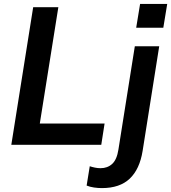

<svg xmlns="http://www.w3.org/2000/svg" viewBox="-20 -742 877 984"><path d="M38 0 150 -705H279L184 -109H516L499 0ZM502 222Q483 222 462 219Q441 216 424 209L440 110Q452 114 466.5 117Q481 120 495 120Q531 120 555 98Q579 76 587 24L671 -505H796L711 31Q696 125 645 173.5Q594 222 502 222ZM678 -600 698 -722H837L817 -600Z"/></svg>

Font: Mulish ExtraLight
Style: Italic
Weight: 200
Italic angle: -9°
Designer: Vernon Adams
Foundry: Vernon Adams
Version: Version 3.603